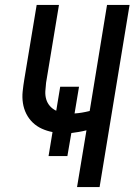

<svg xmlns="http://www.w3.org/2000/svg" viewBox="-20 -755 543 775"><path d="M291 0 329 -229Q313 -225 298 -222.5Q283 -220 268 -218L252 -125H176L192 -222Q170 -226 149 -235.5Q128 -245 112 -260.5Q96 -276 86 -296Q76 -316 72.5 -339Q69 -362 71.5 -386Q74 -410 78 -434L128 -735H218L166 -421Q164 -404 163 -387Q162 -370 166.5 -354.5Q171 -339 181.5 -327Q192 -315 207 -308L223 -405H299L281 -297Q296 -298 311 -300.5Q326 -303 342 -307L412 -735H503L382 0Z"/></svg>

Font: Iosevka SS04 Medium
Style: Italic
Weight: 500
Italic angle: -9°
Monospace: yes
Designer: Belleve Invis
Foundry: Belleve Invis
Version: Version 19.0.0; ttfautohint (v1.8.4)